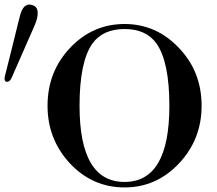

<svg xmlns="http://www.w3.org/2000/svg" viewBox="-20 -809 951 840"><path d="M132 -699 31 -469Q23 -451 11 -451Q0 -451 0 -464Q0 -471 1 -474Q6 -495 27.5 -579.5Q49 -664 62 -719Q69 -749 75 -762Q87 -789 109 -789Q116 -789 123 -786Q145 -779 145 -752Q145 -729 132 -699ZM862 -346Q862 -199 763 -94Q664 11 525 11Q385 11 286 -94Q188 -200 188 -346Q188 -495 286 -599Q385 -704 525 -704Q664 -704 763 -599Q862 -496 862 -346ZM721 -346Q721 -538 665 -618Q620 -682 525 -682Q430 -682 384 -618Q328 -538 328 -346Q328 -13 525 -13Q721 -13 721 -346Z"/></svg>

Font: GFS Didot Classic
Style: Regular
Weight: 400
Designer: George D. Matthiopoulos
Foundry: George D. Matthiopoulos
Version: Version 1.000